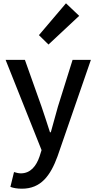

<svg xmlns="http://www.w3.org/2000/svg" viewBox="-20 -914 584 1164"><path d="M113 230C228 230 286 151 329 33L531 -551H420L331 -267C317 -217 302 -163 288 -112H283C266 -164 249 -218 232 -267L131 -551H14L232 -4L220 34C200 93 165 137 106 137C91 137 75 132 65 129L43 219C62 226 84 230 113 230ZM274 -644 460 -818 380 -894 216 -701Z"/></svg>

Font: Noto Sans CJK TC Medium
Style: Regular
Weight: 500
Designer: Ryoko NISHIZUKA 西塚涼子 (kana, bopomofo & ideographs); Paul D. Hunt (Latin, Greek & Cyrillic); Sandoll Communications 산돌커뮤니
Foundry: Adobe
Version: Version 2.004;hotconv 1.0.118;makeotfexe 2.5.65603